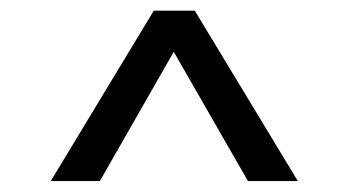

<svg xmlns="http://www.w3.org/2000/svg" viewBox="-20 -881 655 361"><path d="M346.2 -861 540 -540.5H446.2L306.7 -783.6L167.7 -540.5H75.4L269.2 -861Z"/></svg>

Font: FiraCode Nerd Font
Style: Regular
Weight: 400
Designer: Carrois Corporate, Edenspiekermann AG, Nikita Prokopov
Foundry: Carrois Corporate, Edenspiekermann AG, Nikita Prokopov
Version: Version 6.002;Nerd Fonts 3.4.0